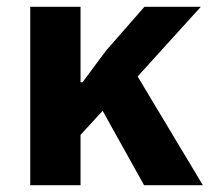

<svg xmlns="http://www.w3.org/2000/svg" viewBox="-20 -545 617 565"><path d="M282 -219 217 -148V0H69V-525H217V-303H223L292 -396L405 -525H571L385 -320L577 0H404Z"/></svg>

Font: Plexus Sans Bold
Style: Regular
Weight: 700
Version: Version 2.001;PS 002.001;hotconv 1.0.70;makeotf.lib2.5.58329